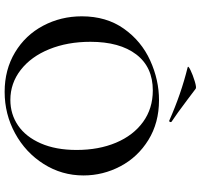

<svg xmlns="http://www.w3.org/2000/svg" viewBox="-38 -792 843 806"><g transform="rotate(90 383.0 -389.5)"><path d="M49 -312Q49 -415 101 -488.5Q153 -562 234.5 -599Q316 -636 401 -636Q496 -636 568 -591.5Q640 -547 678.5 -474Q717 -401 717 -319Q717 -228 669 -152Q621 -76 540.5 -32Q460 12 366 12Q273 12 200.5 -31.5Q128 -75 88.5 -149.5Q49 -224 49 -312ZM610 -290Q610 -383 579.5 -455.5Q549 -528 492.5 -569Q436 -610 360 -610Q262 -610 209 -540.5Q156 -471 156 -348Q156 -252 187 -175.5Q218 -99 274 -55.5Q330 -12 400 -12Q460 -12 507.5 -44.5Q555 -77 582.5 -140Q610 -203 610 -290ZM264 -756Q254 -758 274.5 -768Q295 -778 321.5 -786Q348 -794 353 -790Q383 -768 398 -756Q459 -710 491 -689Q493 -688 493 -685Q493 -682 491 -680Q489 -678 487 -679Q374 -729 264 -756Z"/></g></svg>

Font: Cormorant Infant SemiBold
Style: Regular
Weight: 600
Designer: Christian Thalmann (Catharsis Fonts)
Foundry: Catharsis Fonts
Version: Version 4.000